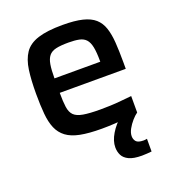

<svg xmlns="http://www.w3.org/2000/svg" viewBox="-130 -618 819 910"><g transform="rotate(-20 279.0 -162.5)"><path d="M296 8Q231 8 188 -0.5Q145 -9 119 -28.5Q93 -48 80 -78.5Q67 -109 63 -152.5Q59 -196 59 -254Q59 -323 66 -373Q73 -423 95 -455.5Q117 -488 163.5 -503Q210 -518 288 -518Q349 -518 388 -508.5Q427 -499 449.5 -479Q472 -459 482.5 -427.5Q493 -396 496 -352.5Q499 -309 499 -254V-220H166Q166 -175 170 -147.5Q174 -120 188.5 -105.5Q203 -91 234.5 -85.5Q266 -80 320 -80Q343 -80 370.5 -81Q398 -82 427 -85Q456 -88 479 -90V-7Q457 -3 426 0.5Q395 4 361 6Q327 8 296 8ZM397 -277V-296Q397 -341 391.5 -367.5Q386 -394 373.5 -407.5Q361 -421 339.5 -425.5Q318 -430 286 -430Q246 -430 222.5 -424.5Q199 -419 187 -404Q175 -389 170.5 -362.5Q166 -336 166 -293H415ZM431 193Q389 193 366 182Q343 171 334 153Q325 135 325 113Q325 81 346 46Q367 11 400 -17L479 -7Q466 2 451.5 18.5Q437 35 426.5 54Q416 73 416 90Q416 106 425.5 117Q435 128 463 128Q466 128 470.5 127.5Q475 127 480 126V190Q469 191 456.5 192Q444 193 431 193Z"/></g></svg>

Font: Saira Thin Medium
Style: Regular
Weight: 500
Version: Version 1.101